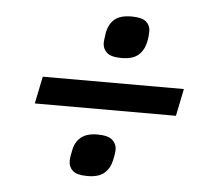

<svg xmlns="http://www.w3.org/2000/svg" viewBox="-43 -615 687 618"><g transform="rotate(5 300.0 -306.0)"><path d="M528 -262H72L90 -350H546ZM261 -44Q227 -44 213.5 -56Q200 -68 200 -87Q200 -94 201.5 -104Q203 -114 205 -122Q210 -149 228.5 -164.5Q247 -180 282 -180Q316 -180 330 -167.5Q344 -155 344 -137Q344 -130 342.5 -120Q341 -110 339 -102Q333 -75 315 -59.5Q297 -44 261 -44ZM337 -432Q303 -432 289.5 -444.5Q276 -457 276 -475Q276 -482 277.5 -492Q279 -502 280 -510Q286 -538 304 -553Q322 -568 358 -568Q392 -568 405.5 -556Q419 -544 419 -525Q419 -519 418 -509Q417 -499 415 -490Q409 -463 391 -447.5Q373 -432 337 -432Z"/></g></svg>

Font: IBM Plex Sans Medium
Style: Italic
Weight: 500
Italic angle: -11.31°
Designer: Mike Abbink, Paul van der Laan, Pieter van Rosmalen
Foundry: Bold Monday
Version: Version 3.201